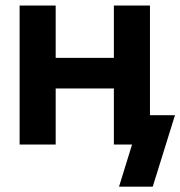

<svg xmlns="http://www.w3.org/2000/svg" viewBox="-20 -536 669 712"><path d="M438.5 -321.3V-208H149.9V-321.3ZM186.5 -515.6V0H52.7V-515.6ZM536.1 -515.6V0H402.3V-515.6ZM421.4 156.2 469.7 0H431.2V-108.9H628.9L546.4 156.2Z"/></svg>

Font: Inter Cardless Display
Style: Bold
Weight: 700
Designer: Rasmus Andersson
Foundry: rsms
Version: Version 4.001;git-9221beed3